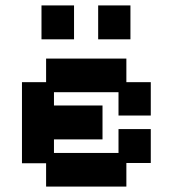

<svg xmlns="http://www.w3.org/2000/svg" viewBox="-20 -677 637 708"><path d="M150 11V-75H61V-374H150V-461H446V-374H536V-251H417V-337H179V-288H358V-163H179V-113H417V-201H536V-76H446V11ZM133 -532V-657H253V-532ZM342 -532V-657H461V-532Z"/></svg>

Font: Pixelify Sans SemiBold
Style: Regular
Weight: 600
Designer: Stefie Justprince
Foundry: Typecalism Foundryline
Version: Version 1.000